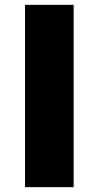

<svg xmlns="http://www.w3.org/2000/svg" viewBox="-20 -770 406 790"><path d="M83 0V-750H283V0Z"/></svg>

Font: M PLUS 1p Black
Style: Regular
Weight: 900
Version: Version 1.061